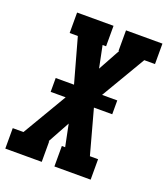

<svg xmlns="http://www.w3.org/2000/svg" viewBox="-150 -831 809 926"><g transform="rotate(20 254.5 -367.5)"><path d="M-15 0V-105H40L174 -332H97V-403H191L128 -630H86V-735H273V-630H255L278 -517L340 -630H337V-735H524V-630H469L335 -403H413V-332H319L381 -105H423V0H237V-105H254L231 -218L169 -105H172V0Z"/></g></svg>

Font: Iosevka Slab Extrabold
Style: Italic
Weight: 800
Italic angle: -9°
Monospace: yes
Designer: Belleve Invis
Foundry: Belleve Invis
Version: Version 11.1.0; ttfautohint (v1.8.3)